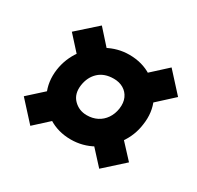

<svg xmlns="http://www.w3.org/2000/svg" viewBox="-117 -744 803 781"><g transform="rotate(30 285.0 -353.0)"><path d="M309 -561Q370 -561 416 -531.5Q462 -502 485 -453Q508 -404 499 -344Q492 -289 459 -243Q426 -197 377.5 -170Q329 -143 274 -143Q214 -143 167.5 -172.5Q121 -202 98 -251.5Q75 -301 83 -360Q91 -416 124 -461.5Q157 -507 206 -534Q255 -561 309 -561ZM126 -295 208 -204 104 -109 21 -200ZM438 -276 526 -181 434 -98 347 -193ZM303 -445Q259 -445 232.5 -420.5Q206 -396 200 -355Q194 -312 219 -286.5Q244 -261 281 -261Q308 -261 329.5 -272Q351 -283 365 -303.5Q379 -324 383 -351Q387 -380 377.5 -401Q368 -422 348.5 -433.5Q329 -445 303 -445ZM152 -608 239 -511 147 -428 59 -525ZM483 -602 566 -511 473 -426 390 -517Z"/></g></svg>

Font: Exo 2 Black
Style: Italic
Weight: 900
Italic angle: -8°
Designer: Natanael Gama
Foundry: Natanael Gama
Version: Version 2.010